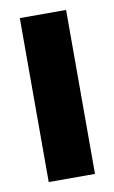

<svg xmlns="http://www.w3.org/2000/svg" viewBox="-65 -534 341 572"><g transform="rotate(-10 106.0 -248.0)"><path d="M36 0V-496H176V0Z"/></g></svg>

Font: Host Grotesk Black
Style: Regular
Weight: 900
Designer: Doğukan Karapınar based on Poppins by Indian Type Foundry, Jonny Pinhorn
Foundry: Element Type
Version: Version 1.000; ttfautohint (v1.8.4.7-5d5b);gftools[0.9.33]